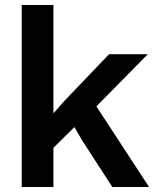

<svg xmlns="http://www.w3.org/2000/svg" viewBox="-20 -749 632 769"><path d="M67 0V-729H194V-295L239 -346L417 -532H572L366 -323L577 0H430L310 -185L278 -240L194 -157V0Z"/></svg>

Font: Mona Sans SemiBold
Style: Regular
Weight: 600
Designer: Deni Anggara
Foundry: GitHub
Version: Version 2.000;Glyphs 3.2.3 (3260)